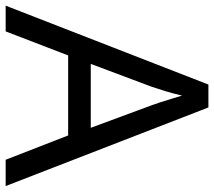

<svg xmlns="http://www.w3.org/2000/svg" viewBox="-59 -698 757 679"><g transform="rotate(90 319.5 -358.5)"><path d="M545 0 459 -221H176L91 0H0L279 -717H360L638 0ZM352 -517Q349 -525 342 -546Q335 -567 328.5 -589.5Q322 -612 318 -624Q311 -593 302 -563.5Q293 -534 287 -517L206 -301H432Z"/></g></svg>

Font: Noto Sans Tai Le
Style: Regular
Weight: 400
Designer: Monotype Design Team
Foundry: Monotype Imaging Inc.
Version: Version 2.002; ttfautohint (v1.8.4.7-5d5b)